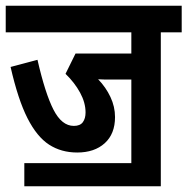

<svg xmlns="http://www.w3.org/2000/svg" viewBox="-20 -642 655 671"><path d="M65 -72H439V-364H371Q360 -364 347.5 -364Q335 -364 323 -365Q350 -337 366 -303Q382 -269 382 -233Q382 -174 346 -141.5Q310 -109 250 -109Q194 -109 151.5 -136.5Q109 -164 76 -229Q43 -294 17 -408L111 -433Q138 -315 167 -258.5Q196 -202 238 -202Q260 -202 269.5 -215Q279 -228 279 -249Q279 -283 260 -318Q241 -353 209 -384L244 -455H439V-529H0V-622H615V-529H542V9H65Z"/></svg>

Font: Noto Sans ExtraCondensed SemiBold
Style: Regular
Weight: 600
Width: 2
Designer: Monotype Design Team
Foundry: Monotype Imaging Inc.
Version: Version 2.013; ttfautohint (v1.8.4.7-5d5b)